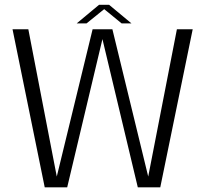

<svg xmlns="http://www.w3.org/2000/svg" viewBox="-20 -800 889 820"><path d="M171 0H267L417.5 -633L568.5 0H664.5L803 -675H735.5L613 -46L460 -675H375.5L222.5 -46L101 -675H33.5ZM307.5 -700H349.5L425 -761L499.5 -700H541.5L446 -779.5H403Z"/></svg>

Font: Anybody Light
Style: Regular
Weight: 300
Designer: Tyler Finck
Foundry: Etcetera Type Company
Version: Version 1.111; ttfautohint (v1.8.4)